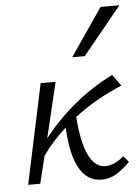

<svg xmlns="http://www.w3.org/2000/svg" viewBox="-52 -747 577 793"><g transform="rotate(-5 236.5 -350.5)"><path d="M121 -414H183L128 -184Q248 -337 418 -422L452 -375Q339 -327 255 -262Q271 -49 359 -49Q393 -49 435 -83L456 -58Q425 -27 397.5 -11Q370 5 338 5Q219 5 208 -222Q153 -173 111 -114L83 0H33ZM395 -706H473L312 -509H260Z"/></g></svg>

Font: LXGW Bright GB
Style: Italic
Weight: 400
Italic angle: -12°
Designer: Christian Thalmann (Catharsis Fonts)
Foundry: LXGW / Christian Thalmann (Catharsis Fonts) / Fontworks Inc.
Version: Version 5.510